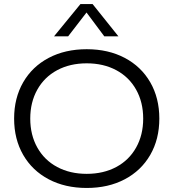

<svg xmlns="http://www.w3.org/2000/svg" viewBox="-20 -922 860 952"><path d="M770 -334Q770 -232 725 -154Q680 -76 598.5 -33Q517 10 410 10Q303 10 221.5 -33Q140 -76 95 -154Q50 -232 50 -334Q50 -436 95 -514Q140 -592 221.5 -635Q303 -678 410 -678Q517 -678 598.5 -635Q680 -592 725 -514Q770 -436 770 -334ZM690 -334Q690 -415 655 -477.5Q620 -540 556.5 -574Q493 -608 410 -608Q327 -608 263.5 -574Q200 -540 165 -477.5Q130 -415 130 -334Q130 -253 165 -190.5Q200 -128 263.5 -94Q327 -60 410 -60Q493 -60 556.5 -94Q620 -128 655 -190.5Q690 -253 690 -334ZM567 -742H497L409 -860L318 -742H248L379 -902H439Z"/></svg>

Font: Madhuban Light
Style: Regular
Weight: 300
Designer: jaikishan Patel
Foundry: MagicType
Version: Version 1.000